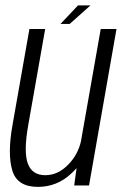

<svg xmlns="http://www.w3.org/2000/svg" viewBox="-20 -706 464 731"><path d="M262.5 0 271.5 -66Q262 -55 251 -45Q197 5.5 124 5.5Q45.5 5.5 26.8 -57Q8 -119.5 27.5 -229.5L92 -595.5H152L87.5 -229.5Q69.5 -128.5 85.8 -83.8Q102 -39 152.5 -39Q201.5 -39 241 -80.5Q276.5 -117.5 288 -167L363.5 -595.5H423.5L319 0ZM210.5 -615 277 -685.5H324.5L245.5 -615Z"/></svg>

Font: Anybody Light
Style: Italic
Weight: 300
Italic angle: -10°
Designer: Tyler Finck
Foundry: Etcetera Type Company
Version: Version 1.010; ttfautohint (v1.8.3) -l 8 -r 50 -G 200 -x 14 